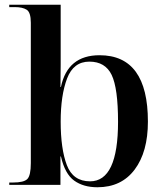

<svg xmlns="http://www.w3.org/2000/svg" viewBox="-20 -780 697 810"><path d="M391 10Q492 10 548 -64.5Q604 -139 604 -267Q604 -547 400 -547Q265 -547 237 -413H235Q236 -464 236 -506.5Q236 -549 236 -580V-760H19V-750H43Q75 -750 92.5 -739Q110 -728 110 -684V-92Q110 -40 95.5 -25Q81 -10 35 -10H19V0H235V-120H237Q254 -46 293 -18Q332 10 391 10ZM360 -15Q288 -15 262 -83.5Q236 -152 236 -267Q236 -378 263 -449Q290 -520 357 -520Q424 -520 451 -464Q478 -408 478 -266Q478 -15 360 -15Z"/></svg>

Font: Noto Serif Display Semi
Style: Regular
Weight: 600
Designer: Monotype Design Team
Foundry: Monotype Imaging Inc.
Version: Version 1.900